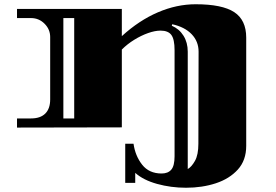

<svg xmlns="http://www.w3.org/2000/svg" viewBox="-20 -600 1298 903"><path d="M855 283Q784 283 719 265Q654 247 616 213V260H569V76H608Q616 133 648.5 174.5Q681 216 740 216Q770 216 785.5 198Q801 180 801 135V-364Q801 -415 786 -435.5Q771 -456 735 -456Q709 -456 676.5 -444.5Q644 -433 611.5 -413Q579 -393 553 -367V-1L60 0V-43H126Q170 -43 193 -66Q216 -89 216 -132V-426Q216 -462 189.5 -488.5Q163 -515 126 -515H60V-558H553V-430Q634 -504 722.5 -542Q811 -580 900 -580Q1025 -580 1081.5 -543Q1138 -506 1138 -423V86Q1138 154 1098.5 197.5Q1059 241 995 262Q931 283 855 283ZM278 -43H329V-515H278ZM863 195Q881 185 897 156.5Q913 128 913 76L914 -357Q914 -405 881.5 -439Q849 -473 790 -486L788 -479Q823 -464 843 -432Q863 -400 863 -357Z"/></svg>

Font: Diplomata
Style: Regular
Weight: 400
Designer: Eduardo Rodriguez Tunni
Foundry: Eduardo Rodriguez Tunni
Version: Version 1.002; ttfautohint (v1.8.4.7-5d5b);gftools[0.9.23]